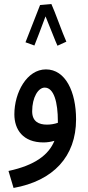

<svg xmlns="http://www.w3.org/2000/svg" viewBox="-20 -699 433 949"><path d="M234 -679 177 -674H178C163 -636 116 -515 106 -490L150 -474C156 -488 185 -564 205 -618C224 -573 254 -494 264 -473L308 -493C290 -532 251 -643 234 -679ZM47 230C243 195 356 75 356 -109C356 -245 304 -356 207 -356C113 -356 51 -242 51 -134C51 -59 93 5 195 5C213 5 232 2 249 -3C221 66 153 118 22 146ZM139 -149C139 -218 169 -266 201 -266C247 -266 266 -192 266 -100C266 -97 266 -94 266 -92C249 -86 230 -83 212 -83C172 -83 139 -98 139 -149Z"/></svg>

Font: Noto Sans Arabic ExtCond Med
Style: Regular
Weight: 500
Width: 2
Designer: Monotype Design Team, Nadine Chahine, Nizar Qandah and Khaled Hosny
Foundry: Monotype Imaging Inc.
Version: Version 2.012